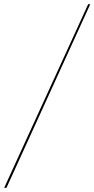

<svg xmlns="http://www.w3.org/2000/svg" viewBox="-98 -780 453 921"><path d="M-78 121 325 -760H335L-67 121Z"/></svg>

Font: Noto Serif Display SemiCondensed Medium
Style: Italic
Weight: 500
Width: 4
Italic angle: -12°
Designer: Monotype Design Team
Foundry: Monotype Imaging Inc.
Version: Version 2.009